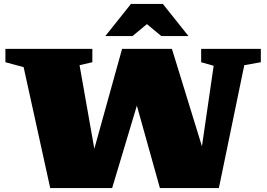

<svg xmlns="http://www.w3.org/2000/svg" viewBox="-20 -955 1356 975"><path d="M792 0 675 -418.5 549.5 0H235L100 -614L7.5 -639V-707H449V-639L384 -624L459 -199.5L600 -707H853L1005.5 -212L1065 -621L1001.5 -639V-707H1304.5V-639L1220.5 -624L1091.5 0ZM799 -772 726 -832.5 653 -772H515L645 -935H807L937 -772Z"/></svg>

Font: Newsreader 6pt ExtraBold
Style: Regular
Weight: 800
Designer: Hugues Gentile
Foundry: Production Type
Version: Version 1.003; ttfautohint (v1.8.3)